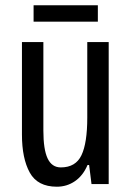

<svg xmlns="http://www.w3.org/2000/svg" viewBox="-20 -696 496 726"><path d="M391 -537V0H326L317 -72H311Q294 -32 263.5 -11Q233 10 195 10Q122 10 92.5 -43.5Q63 -97 63 -187V-537H144V-202Q144 -131 160 -97Q176 -63 210 -63Q266 -63 288 -109Q310 -155 310 -251V-537ZM350 -676V-614H107V-676Z"/></svg>

Font: Noto Sans Tamil ExtraCondensed
Style: Regular
Weight: 400
Width: 2
Designer: Jelle Bosma - Monotype Design Team
Foundry: Monotype Imaging Inc.
Version: Version 2.004; ttfautohint (v1.8.4.7-5d5b)